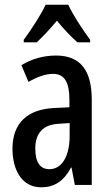

<svg xmlns="http://www.w3.org/2000/svg" viewBox="-20 -786 472 816"><path d="M270 -766H174C155 -725 115 -663 81 -617V-606H136C159 -627 192 -662 222 -698C251 -662 282 -630 309 -606H363V-617C329 -663 291 -721 270 -766ZM218 -550C166 -550 115 -536 71 -509L101 -438C142 -461 174 -472 206 -472C254 -472 275 -436 275 -363V-330L211 -327C97 -322 33 -263 33 -154C33 -68 70 10 155 10C213 10 252 -18 282 -74H284L298 0H370V-362C370 -484 324 -550 218 -550ZM231 -260 276 -263V-210C276 -120 242 -67 190 -67C152 -67 130 -94 130 -155C130 -220 163 -257 231 -260Z"/></svg>

Font: Noto Sans Gurmukhi UI ExtraCondensed Medium
Style: Regular
Weight: 500
Width: 2
Designer: Jelle Bosma - Monotype Design Team
Foundry: Monotype Imaging Inc.
Version: Version 2.004